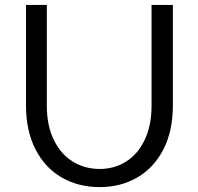

<svg xmlns="http://www.w3.org/2000/svg" viewBox="-20 -759 809 783"><path d="M86 -330V-739H171V-327Q171 -247 199.5 -188.5Q228 -130 277 -100Q326 -70 386 -70H387Q446 -70 494 -100Q542 -130 570 -188.5Q598 -247 598 -327V-739H685V-330Q685 -224 646 -149Q607 -74 539.5 -35Q472 4 387 4H386Q300 4 232 -35Q164 -74 125 -149.5Q86 -225 86 -330Z"/></svg>

Font: Kakao Big Sans
Style: Regular
Weight: 400
Designer: Park Young-rak; Lee Sang-min; Kim Jung-jin; Min Bon; Park Min-gyu;
Foundry: Kakao Corporation
Version: Version 2.003